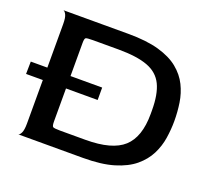

<svg xmlns="http://www.w3.org/2000/svg" viewBox="-106 -736 962 872"><g transform="rotate(20 375.5 -300.0)"><path d="M60 0Q67 0 74 -14Q81 -28 81 -60V-540Q81 -572 74 -585.5Q67 -599 60 -600H374Q463 -600 522.5 -583Q582 -566 618.5 -536Q655 -506 674 -467.5Q693 -429 699.5 -386Q706 -343 706 -299Q706 -259 699.5 -216.5Q693 -174 673.5 -135.5Q654 -97 617.5 -66.5Q581 -36 521.5 -18Q462 0 374 0ZM233 -81H356Q484 -81 539 -131Q594 -181 594 -292V-310Q594 -388 572 -433.5Q550 -479 498 -498.5Q446 -518 356 -518H233Q204 -518 198.5 -514.5Q193 -511 193 -490V-111Q193 -89 198.5 -85Q204 -81 233 -81ZM0 -270 1 -330H346V-270Z"/></g></svg>

Font: Red Rose
Style: Regular
Weight: 400
Designer: Jaikishan Patel
Version: Version 2.000; ttfautohint (v1.8.3)